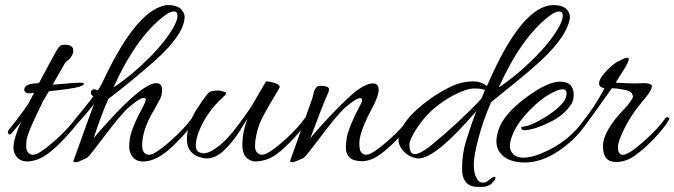

<svg xmlns="http://www.w3.org/2000/svg" viewBox="-20 -612 2652 755"><path d="M200 -280Q277 -287 293.5 -287Q310 -287 310 -282Q310 -276 286.5 -269.5Q263 -263 172 -253Q167 -244 160 -232Q145 -208 144 -203Q87 -89 84 -58Q83 -49 83 -35Q83 -21 91 -12Q105 4 131 -10Q157 -24 203.5 -66Q250 -108 279 -148Q283 -153 289 -150Q304 -143 237 -71Q173 -2 130 14Q105 23 88 23Q48 23 35 -15Q33 -22 33 -32Q33 -67 65 -138Q60 -127 26 -88Q17 -78 12 -88Q11 -90 11 -93.5Q11 -97 15 -102Q64 -163 92 -205Q92 -206 114 -247Q104 -245 93.5 -245Q83 -245 78 -251.5Q73 -258 77 -267Q84 -283 130 -285Q131 -287 134 -287L184 -380Q188 -388 193 -396.5Q198 -405 200.5 -409.5Q203 -414 206 -419Q209 -424 211 -426Q213 -428 215 -430Q219 -436 238.5 -436Q258 -436 265 -425Q268 -421 268 -411.5Q268 -402 261 -390.5Q254 -379 246 -374Q238 -369 235 -363L187 -279Z M609 -585Q627 -592 640 -592Q684 -592 698 -568Q706 -556 706 -547Q706 -479 592 -376Q491 -287 406 -223Q378 -160 348 -68Q384 -112 439 -170Q550 -285 594 -285Q616 -285 617 -263Q619 -240 607.5 -219Q596 -198 586 -180Q539 -102 539 -41Q539 -21 547 -12Q561 4 587 -10Q613 -24 659.5 -66Q706 -108 735 -148Q740 -153 744.5 -150.5Q749 -148 749 -145.5Q749 -143 747 -140Q732 -113 693 -71.5Q654 -30 630 -12Q584 23 542 23Q504 23 491 -15Q488 -24 488 -36.5Q488 -49 490 -63Q495 -105 543 -194Q553 -212 553 -219.5Q553 -227 545 -227Q529 -227 483 -187Q452 -158 391.5 -77.5Q331 3 323 8Q287 26 278.5 26Q270 26 269 23.5Q268 21 270 17Q272 13 286 -27Q333 -160 350 -203Q317 -161 268 -108Q260 -100 260 -111.5Q260 -123 269 -135Q278 -147 306.5 -181.5Q335 -216 347 -233Q338 -238 337.5 -247Q337 -256 343.5 -259.5Q350 -263 365 -257Q375 -271 383 -288Q502 -544 609 -585ZM665 -510Q678 -534 678 -550.5Q678 -567 663.5 -567Q649 -567 625 -549Q515 -465 426 -268Q491 -310 562 -380Q633 -450 665 -510Z M1068 -6Q1028 23 981 23Q972 23 957.5 14.5Q943 6 938 -10Q933 -26 933 -41Q933 -93 953 -144Q950 -142 925.5 -101.5Q901 -61 865.5 -25Q830 11 794 11Q777 11 755 2Q715 -16 715 -64Q715 -123 755.5 -185.5Q796 -248 807 -252Q822 -256 835.5 -256Q849 -256 863 -250.5Q877 -245 859 -232Q790 -169 761 -92Q750 -62 750 -41.5Q750 -21 760.5 -15Q771 -9 781 -9Q805 -9 846.5 -42.5Q888 -76 961 -182Q971 -197 996 -240.5Q1021 -284 1026 -292Q1042 -292 1063.5 -284.5Q1085 -277 1078 -265Q1030 -185 1010.5 -147Q991 -109 984 -58Q983 -49 983 -35Q983 -21 991 -12Q1006 4 1032.5 -10.5Q1059 -25 1105 -66.5Q1151 -108 1179 -148Q1183 -153 1188.5 -150.5Q1194 -148 1194 -145.5Q1194 -143 1192 -140Q1177 -113 1138 -71Q1099 -29 1068 -6Z M1446 -284Q1469 -284 1469 -259.5Q1469 -235 1446 -192Q1423 -149 1412 -122Q1393 -76 1393 -48.5Q1393 -21 1401 -12Q1416 4 1442 -10.5Q1468 -25 1514.5 -66.5Q1561 -108 1589 -148Q1593 -153 1598.5 -150.5Q1604 -148 1604 -145.5Q1604 -143 1602 -140Q1587 -113 1548 -71Q1509 -29 1473 -3.5Q1437 22 1402 22Q1368 21 1354 6.5Q1340 -8 1340 -30Q1340 -52 1344 -72.5Q1348 -93 1359 -120Q1377 -163 1390.5 -187Q1404 -211 1404 -218.5Q1404 -226 1396 -226Q1380 -226 1335 -187Q1304 -158 1243.5 -77.5Q1183 3 1175 8Q1139 26 1130 26Q1121 26 1121 23Q1121 20 1123 14.5Q1125 9 1142.5 -40Q1160 -89 1180.5 -147.5Q1201 -206 1205.5 -218Q1210 -230 1211.5 -238.5Q1213 -247 1215 -253Q1217 -259 1222.5 -266.5Q1228 -274 1237 -274.5Q1246 -275 1260 -272.5Q1274 -270 1274 -260Q1274 -253 1263 -229.5Q1252 -206 1200 -68Q1236 -112 1291 -169.5Q1346 -227 1384 -257Q1422 -284 1446 -284Z M1895 -274Q2032 -592 2157 -592Q2199 -592 2214 -568Q2221 -556 2221 -547Q2221 -522 2199.5 -483.5Q2178 -445 2133 -399Q2088 -353 2004 -285.5Q1920 -218 1911 -210Q1879 -136 1861 -67Q1843 2 1843 36Q1843 70 1855 90Q1861 103 1873 105.5Q1885 108 1893.5 102.5Q1902 97 1906.5 93Q1911 89 1917.5 85.5Q1924 82 1927 84Q1930 86 1926 95Q1918 105 1911 112Q1895 123 1873.5 123Q1852 123 1845 122Q1797 114 1797 52Q1797 -8 1813 -59Q1835 -129 1853 -175Q1693 11 1626 11Q1610 11 1591.5 1.5Q1573 -8 1560 -25.5Q1547 -43 1547 -63Q1547 -83 1556 -101Q1576 -143 1620.5 -182.5Q1665 -222 1713 -250Q1761 -278 1789 -285Q1817 -292 1844 -292Q1871 -292 1895 -274ZM1887 -258Q1875 -264 1845 -264Q1815 -264 1767.5 -239.5Q1720 -215 1678 -178Q1643 -145 1616.5 -103.5Q1590 -62 1590 -43Q1590 -6 1611 -6Q1632 -6 1675 -40Q1786 -131 1873 -224ZM2180 -510Q2193 -534 2193 -550.5Q2193 -567 2178.5 -567Q2164 -567 2140 -549Q2030 -465 1941 -268Q2006 -310 2077 -380Q2148 -450 2180 -510Z M2182 -291Q2236 -291 2236 -239Q2236 -212 2221 -195Q2196 -158 2140 -130.5Q2084 -103 2045 -100Q2031 -99 2030 -108Q2029 -112 2032.5 -113Q2036 -114 2038 -114Q2061 -116 2097 -136Q2164 -172 2195 -210Q2208 -228 2208 -244.5Q2208 -261 2192 -261Q2179 -261 2157 -250Q2110 -228 2058 -173.5Q2006 -119 1990 -67Q1985 -51 1985 -35.5Q1985 -20 1998 -6Q2011 8 2038 8Q2068 8 2107 -8Q2220 -54 2281 -147Q2287 -155 2292 -150Q2296 -148 2296 -145Q2296 -142 2293 -138Q2263 -88 2217 -49Q2128 27 2044 27Q1972 27 1943 -16Q1932 -33 1932 -57Q1932 -81 1945 -114Q1970 -171 2052 -231Q2134 -291 2182 -291Z M2402 25Q2351 25 2351 -36.5Q2351 -98 2439 -188Q2446 -195 2449 -199L2456 -209Q2470 -228 2469 -233L2466 -242Q2462 -254 2433 -259.5Q2404 -265 2386 -265Q2296 -138 2282 -120Q2268 -102 2263 -105Q2258 -108 2258 -112Q2258 -116 2264 -124Q2318 -190 2357 -265Q2345 -267 2339 -273.5Q2333 -280 2338 -295.5Q2343 -311 2368.5 -337Q2394 -363 2413 -372Q2432 -381 2437 -383Q2442 -385 2448 -385Q2460 -385 2440 -349L2401 -287Q2446 -284 2478 -284L2513 -285Q2530 -285 2538 -280.5Q2546 -276 2542 -265Q2535 -246 2507 -214Q2447 -144 2417 -65Q2410 -46 2410 -32Q2410 -3 2431 -3Q2438 -3 2457.5 -14Q2477 -25 2523 -66.5Q2569 -108 2597 -148Q2601 -153 2606.5 -150.5Q2612 -148 2612 -145.5Q2612 -143 2610 -140Q2595 -113 2556 -71Q2517 -29 2480 -3Q2444 25 2402 25Z"/></svg>

Font: Allura
Style: Regular
Weight: 400
Designer: Robert E. Leuschke
Foundry: Robert E. Leuschke
Version: Version 1.004